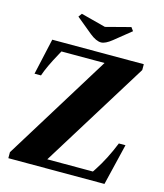

<svg xmlns="http://www.w3.org/2000/svg" viewBox="-138 -1072 1005 1175"><g transform="rotate(15 365.0 -485.0)"><path d="M99 -770H679V-733L259 -55H548L560 -73Q614 -155 657 -262H699L636 0H27V-38L445 -715H172L160 -693Q108 -599 89 -541H48ZM391 -831Q360 -831 319 -864L217 -948L233 -970L390 -929L547 -970L563 -948L459 -864Q418 -831 391 -831Z"/></g></svg>

Font: Libre Caslon Text
Style: Bold
Weight: 700
Designer: Pablo Impallari, Rodrigo Fuenzalida
Foundry: Pablo Impallari, Rodrigo Fuenzalida
Version: Version 1.002